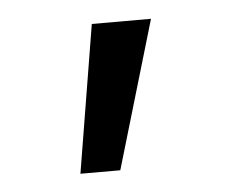

<svg xmlns="http://www.w3.org/2000/svg" viewBox="-31 -153 381 307"><g transform="rotate(-5 159.0 0.5)"><path d="M87 119 126 -118H221L151 119Z"/></g></svg>

Font: Plus Jakarta Display
Style: Regular
Weight: 400
Designer: Gumpita Rahayu
Foundry: Tokotype Studio
Version: Version 1.000;hotconv 1.0.109;makeotfexe 2.5.65596